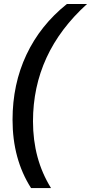

<svg xmlns="http://www.w3.org/2000/svg" viewBox="-20 -745 460 972"><path d="M420.4 -724.6Q147 -477.5 147 -130.9Q147 60.5 238.3 207H137.2Q43.5 60.1 43.5 -138.7Q43.5 -318.8 113.8 -468Q184.1 -617.2 318.4 -724.6Z"/></svg>

Font: Arimo Medium
Style: Italic
Weight: 500
Italic angle: -12°
Designer: Steve Matteson
Foundry: Monotype Imaging Inc.
Version: Version 1.33